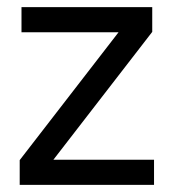

<svg xmlns="http://www.w3.org/2000/svg" viewBox="-20 -516 492 536"><path d="M35 0V-69L311 -426H40V-496H405V-427L129 -70H410V0Z"/></svg>

Font: DeepMind Sans
Style: Regular
Weight: 400
Designer: Jonny Pinhorn / Modifications: Colophon Foundry
Foundry: Colophon Foundry
Version: Version 1.002; ttfautohint (v1.8.2)